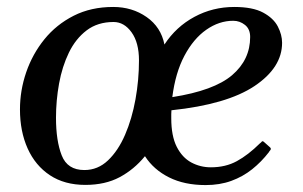

<svg xmlns="http://www.w3.org/2000/svg" viewBox="-20 -515 865 549"><path d="M224.1 13.7Q164.6 13.7 122.8 -13.9Q81.1 -41.5 59.1 -90.3Q37.1 -139.2 37.1 -202.1Q37.1 -256.3 54.9 -308.3Q72.8 -360.4 106.9 -402.6Q141.1 -444.8 190.7 -470Q240.2 -495.1 303.7 -495.1Q357.9 -495.1 399.2 -466.3Q440.4 -437.5 450.2 -387.7Q483.4 -438.5 535.9 -466.8Q588.4 -495.1 649.9 -495.1Q702.6 -495.1 732.4 -479Q762.2 -462.9 774.4 -439.2Q786.6 -415.5 786.6 -392.6Q786.6 -321.8 707.8 -269Q628.9 -216.3 470.2 -199.7Q469.7 -194.3 469.7 -188.5Q469.7 -182.6 469.7 -176.8Q469.7 -126 485.4 -95.2Q501 -64.5 526.9 -50.5Q552.7 -36.6 583 -36.6Q625 -36.6 657.2 -54.2Q689.5 -71.8 723.1 -105Q727.1 -107.9 728.5 -110.1Q730 -112.3 733.9 -109.9L752 -93.8Q754.4 -91.8 754.4 -89.4Q754.4 -86.9 752.2 -84.7Q750 -82.5 749 -80.1Q727.5 -52.2 700.9 -31Q674.3 -9.8 641.4 2.2Q608.4 14.2 567.9 14.2Q507.3 14.2 463.4 -7.8Q419.4 -29.8 394.5 -68.4Q363.3 -30.3 322 -8.3Q280.8 13.7 224.1 13.7ZM472.7 -237.3Q591.8 -255.9 643.6 -300Q695.3 -344.2 695.3 -409.2Q695.3 -432.1 680.4 -443.8Q665.5 -455.6 647 -455.6Q606.4 -455.6 569.8 -429.9Q533.2 -404.3 507.3 -355.5Q481.4 -306.6 472.7 -237.3ZM221.2 -28.8Q259.8 -28.8 288.8 -56.4Q317.9 -84 337.6 -129.6Q357.4 -175.3 367.4 -231Q377.4 -286.6 377.4 -342.3Q377.4 -393.1 356.2 -422.6Q335 -452.1 304.7 -452.1Q259.3 -452.1 227.8 -428.2Q196.3 -404.3 177 -364.5Q157.7 -324.7 148.9 -276.1Q140.1 -227.5 140.1 -178.2Q140.1 -112.3 156.5 -70.6Q172.9 -28.8 221.2 -28.8Z"/></svg>

Font: Gelasio
Style: Italic
Weight: 400
Italic angle: -8.5°
Designer: Eben Sorkin
Foundry: Eben Sorkin
Version: Version 1.008